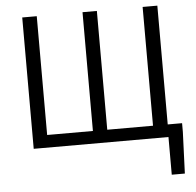

<svg xmlns="http://www.w3.org/2000/svg" viewBox="-61 -794 1088 1066"><g transform="rotate(-5 483.0 -261.0)"><path d="M102 0H853V210H926L935 -21V-70H855V-732H773V-70H518V-732H438V-70H183V-732H102Z"/></g></svg>

Font: ChiuKong Gothic CL Normal
Style: Regular
Weight: 350
Designer: Ryoko NISHIZUKA 西塚涼子 (kana, bopomofo & ideographs); Paul D. Hunt (Latin, Greek & Cyrillic); Sandoll Communications 산돌커뮤니
Foundry: Adobe
Version: Version 1.300